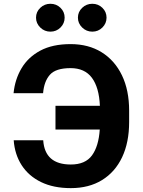

<svg xmlns="http://www.w3.org/2000/svg" viewBox="-20 -966 740 996"><path d="M51.1 -238.3H204.2Q212.4 -112.6 347.3 -112.6Q422.9 -112.6 457.4 -160.2Q491.8 -207.7 497.5 -294H267.8V-417.3H498.2Q494 -512.4 456.7 -562.5Q419.4 -612.6 346.2 -612.6Q269.2 -612.6 238.8 -578.1Q208.5 -543.7 203.5 -482.6H50.4Q57.5 -554.3 91.8 -612Q126.1 -669.7 189.3 -703.5Q252.5 -737.2 346.2 -737.2Q438.9 -737.2 507.1 -695Q575.3 -652.7 612.6 -575.3Q649.9 -497.9 649.9 -392V-333.1Q649.9 -227.3 613.5 -150.4Q577.1 -73.5 509.2 -31.8Q441.4 9.9 347.3 9.9Q257.5 9.9 193 -21.5Q128.6 -52.9 92.5 -108.8Q56.5 -164.8 51.1 -238.3ZM241.5 -801.8Q210.9 -801.8 188.9 -823.3Q166.9 -844.8 166.9 -874.3Q166.9 -904.5 188.9 -925.4Q210.9 -946.4 241.5 -946.4Q272.4 -946.4 293.9 -925.4Q315.3 -904.5 315.3 -874.3Q315.3 -844.8 293.9 -823.3Q272.4 -801.8 241.5 -801.8ZM458.8 -801.8Q428.3 -801.8 406.2 -823.3Q384.2 -844.8 384.2 -874.3Q384.2 -904.5 406.2 -925.4Q428.3 -946.4 458.8 -946.4Q489.7 -946.4 511.2 -925.4Q532.7 -904.5 532.7 -874.3Q532.7 -844.8 511.2 -823.3Q489.7 -801.8 458.8 -801.8Z"/></svg>

Font: Inter Zeller
Style: Bold
Weight: 700
Designer: Rasmus Andersson; Joe Bland
Foundry: zeller
Version: Version 3.015;git-dec3a8cb1